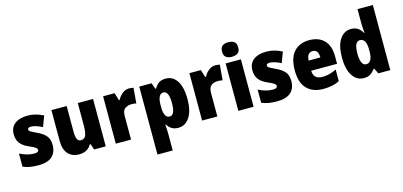

<svg xmlns="http://www.w3.org/2000/svg" viewBox="-82 -1351 4541 2164"><g transform="rotate(-15 2189.0 -268.5)"><path d="M298 -345Q237 -374 220.5 -384.5Q204 -395 204 -410Q204 -433 244 -433Q270 -433 305 -421.5Q340 -410 373 -392L420 -516Q374 -539 330.5 -551Q287 -563 238 -563Q143 -563 88 -521Q33 -479 33 -400Q33 -337 63 -296.5Q93 -256 153 -229Q217 -201 235 -188Q253 -175 253 -159Q253 -130 201 -130Q123 -130 34 -175V-21Q78 -3 121 3.5Q164 10 214 10Q322 10 374 -38Q426 -86 426 -170Q426 -239 393 -277.5Q360 -316 298 -345Z M822 -553V-296Q822 -222 808 -180.5Q794 -139 746 -139Q692 -139 692 -250V-553H514V-193Q514 -91 562 -40.5Q610 10 687 10Q788 10 832 -68H842L864 0H1000V-553Z M1287 -465H1278L1251 -553H1117V0H1295V-275Q1295 -339 1326.5 -361.5Q1358 -384 1400 -384Q1421 -384 1434.5 -382.5Q1448 -381 1458 -378L1473 -557Q1446 -563 1421 -563Q1377 -563 1341 -532.5Q1305 -502 1287 -465Z M1847 -277Q1847 -138 1784 -138Q1717 -138 1717 -268V-291Q1718 -419 1784 -419Q1847 -419 1847 -277ZM1717 -483H1708L1683 -553H1539V240H1717V37Q1717 15 1715.5 -9.5Q1714 -34 1711 -62H1717Q1737 -30 1768 -10Q1799 10 1847 10Q1927 10 1977.5 -64.5Q2028 -139 2028 -277Q2028 -413 1980.5 -488Q1933 -563 1848 -563Q1801 -563 1771 -544Q1741 -525 1717 -483Z M2294 -465H2285L2258 -553H2124V0H2302V-275Q2302 -339 2333.5 -361.5Q2365 -384 2407 -384Q2428 -384 2441.5 -382.5Q2455 -381 2465 -378L2480 -557Q2453 -563 2428 -563Q2384 -563 2348 -532.5Q2312 -502 2294 -465Z M2542 -691Q2542 -645 2567.5 -626Q2593 -607 2636 -607Q2678 -607 2704.5 -626Q2731 -645 2731 -691Q2731 -738 2705.5 -757.5Q2680 -777 2636 -777Q2592 -777 2567 -757.5Q2542 -738 2542 -691ZM2547 -553V0H2725V-553Z M3083 -345Q3022 -374 3005.5 -384.5Q2989 -395 2989 -410Q2989 -433 3029 -433Q3055 -433 3090 -421.5Q3125 -410 3158 -392L3205 -516Q3159 -539 3115.5 -551Q3072 -563 3023 -563Q2928 -563 2873 -521Q2818 -479 2818 -400Q2818 -337 2848 -296.5Q2878 -256 2938 -229Q3002 -201 3020 -188Q3038 -175 3038 -159Q3038 -130 2986 -130Q2908 -130 2819 -175V-21Q2863 -3 2906 3.5Q2949 10 2999 10Q3107 10 3159 -38Q3211 -86 3211 -170Q3211 -239 3178 -277.5Q3145 -316 3083 -345Z M3279 -274Q3279 -130 3348 -60Q3417 10 3539 10Q3654 10 3727 -31V-166Q3647 -124 3564 -124Q3459 -124 3457 -224H3759V-310Q3759 -435 3696 -499Q3633 -563 3523 -563Q3409 -563 3344 -490.5Q3279 -418 3279 -274ZM3596 -342H3459Q3461 -392 3480.5 -413Q3500 -434 3529 -434Q3595 -434 3596 -342Z M4010 -277Q4010 -415 4076 -415Q4149 -415 4149 -286V-262Q4148 -134 4077 -134Q4010 -134 4010 -277ZM4141 -62H4149L4181 0H4320V-760H4141V-601Q4141 -576 4143 -544Q4145 -512 4148 -482H4143Q4121 -521 4089.5 -542Q4058 -563 4011 -563Q3929 -563 3879.5 -488.5Q3830 -414 3830 -277Q3830 -141 3879 -65.5Q3928 10 4010 10Q4058 10 4088 -9Q4118 -28 4141 -62Z"/></g></svg>

Font: Noto Sans UI SemiCondensed Black
Style: Regular
Weight: 900
Width: 4
Designer: Monotype Design Team
Foundry: Monotype Imaging Inc.
Version: 1.001